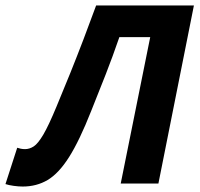

<svg xmlns="http://www.w3.org/2000/svg" viewBox="-66 -672 732 703"><path d="M17 11Q2 11 -16 8.5Q-34 6 -46 2L-3 -131Q3 -129 10 -127.5Q17 -126 26 -126Q42 -126 57.5 -136Q73 -146 92.5 -179Q112 -212 141 -282Q167 -344 191.5 -405Q216 -466 239.5 -527.5Q263 -589 286 -652H644L514 0H376L484 -536H371Q347 -466 321 -399.5Q295 -333 268 -266Q225 -157 187 -97Q149 -37 108.5 -13Q68 11 17 11Z"/></svg>

Font: Source Sans 3
Style: Bold Italic
Weight: 700
Italic angle: -11°
Designer: Paul D. Hunt
Foundry: Adobe
Version: Version 3.052;hotconv 1.1.0;makeotfexe 2.6.0